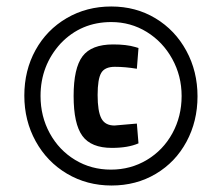

<svg xmlns="http://www.w3.org/2000/svg" viewBox="-20 -730 684 592"><path d="M55 -435Q55 -513 89.5 -575.5Q124 -638 185.5 -674Q247 -710 323 -710Q399 -710 459.5 -673.5Q520 -637 554.5 -573.5Q589 -510 589 -433Q589 -356 555 -293Q521 -230 460.5 -194Q400 -158 324 -158Q248 -158 186.5 -194.5Q125 -231 90 -294.5Q55 -358 55 -435ZM540 -434Q540 -496 511 -548.5Q482 -601 432.5 -631.5Q383 -662 323 -662Q230 -662 167 -596Q105 -528 105 -434Q105 -371 133.5 -319Q162 -267 211.5 -237Q261 -207 322 -207Q383 -207 433 -237Q483 -267 511.5 -319Q540 -371 540 -434ZM207 -434Q207 -520 234.5 -556.5Q262 -593 329 -593Q370 -593 397 -585L407 -582L402 -518Q366 -524 334 -524Q303 -524 292 -505Q281 -486 281 -437Q281 -387 292.5 -365Q304 -343 333 -343L402 -349L407 -288Q375 -274 325 -274Q261 -274 234 -311Q207 -348 207 -434Z"/></svg>

Font: sheba-seeBold
Style: Regular
Weight: 600
Designer: Mohamed Galeb, the designers
Foundry: Kief Type Foundry
Version: Version 2.010; ttfautohint (v1.5.33-1714) -l 8 -r 50 -G 200 